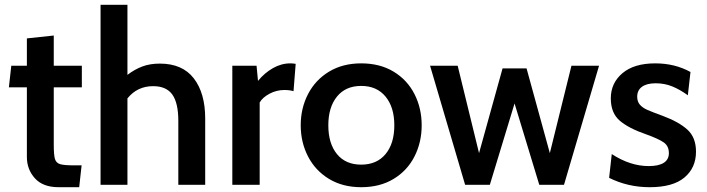

<svg xmlns="http://www.w3.org/2000/svg" viewBox="-20 -770 2947 800"><path d="M92 -116V-406H17L27 -496H92V-610L204 -622V-496H321V-406H204V-168Q204 -124 209 -107.5Q214 -91 230.5 -86Q247 -81 290 -81H320L310 10H224Q159 10 125.5 -27Q92 -64 92 -116Z M835 -276V0H723V-266Q723 -341 698 -376Q673 -411 618 -411Q552 -411 511 -360V0H399V-750H511V-458Q541 -481 573 -493Q605 -505 646 -505Q740 -505 787.5 -443.5Q835 -382 835 -276Z M948 -496H1049L1055 -433Q1082 -466 1117 -486Q1152 -506 1190 -506Q1200 -506 1212 -504L1203 -390Q1187 -395 1165 -395Q1132 -395 1103 -379.5Q1074 -364 1062 -343V0H948Z M1233 -248Q1233 -319 1263.5 -378Q1294 -437 1351 -471.5Q1408 -506 1485 -506Q1563 -506 1620 -471.5Q1677 -437 1707 -378Q1737 -319 1737 -248Q1737 -177 1707 -118Q1677 -59 1620 -24.5Q1563 10 1485 10Q1408 10 1351 -24.5Q1294 -59 1263.5 -118Q1233 -177 1233 -248ZM1623 -248Q1623 -323 1586.5 -367.5Q1550 -412 1485 -412Q1420 -412 1384 -367.5Q1348 -323 1348 -248Q1348 -172 1384 -128Q1420 -84 1485 -84Q1550 -84 1586.5 -128Q1623 -172 1623 -248Z M1772 -496H1887L1976 -132L2074 -485H2174L2271 -132L2361 -496H2476L2330 0H2227L2124 -339L2021 0H1918Z M2518 -29 2529 -128Q2606 -78 2683 -78Q2724 -78 2745.5 -91.5Q2767 -105 2767 -132Q2767 -162 2745 -177Q2723 -192 2673 -210Q2600 -235 2562.5 -267Q2525 -299 2525 -360Q2525 -424 2573.5 -465Q2622 -506 2710 -506Q2792 -506 2857 -470L2846 -373Q2813 -397 2781 -410Q2749 -423 2712 -423Q2675 -423 2655 -408.5Q2635 -394 2635 -367Q2635 -347 2646 -334Q2657 -321 2677.5 -312Q2698 -303 2742 -287Q2809 -262 2844.5 -229.5Q2880 -197 2880 -138Q2880 -71 2832 -30.5Q2784 10 2687 10Q2596 10 2518 -29Z"/></svg>

Font: Cabin SemiBold
Style: Regular
Weight: 600
Designer: Pablo Impallari
Foundry: Pablo Impallari. http://www.impallari.com Igino Marini. http://www.ikern.com
Version: Version 2.001